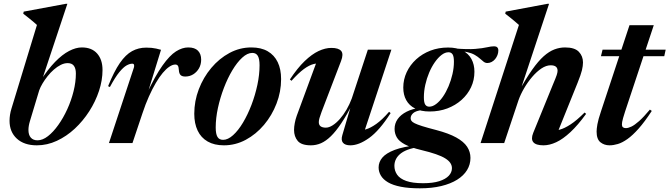

<svg xmlns="http://www.w3.org/2000/svg" viewBox="-20 -757 3542 1016"><path d="M138.5 -116.5Q134.5 -103.5 132.5 -91.8Q130.5 -80 130.5 -69.5Q130.5 -43 143 -28.8Q155.5 -14.5 178.5 -14.5Q205.5 -14.5 233.8 -36.5Q262 -58.5 288.5 -95.8Q315 -133 336 -179Q357 -225 369.2 -274Q381.5 -323 381.5 -368Q381.5 -394.5 371 -408.8Q360.5 -423 338 -423Q320 -423 301.2 -413.5Q282.5 -404 264.8 -388.5Q247 -373 231.8 -353.8Q216.5 -334.5 205 -315.2Q193.5 -296 187.5 -279ZM175.5 -625Q166.5 -633.5 155 -643Q143.5 -652.5 130.5 -663Q117.5 -673.5 103 -684.5L105.5 -695.5L329 -737H336.5L198.5 -322.5L192.5 -327Q233 -390 271.2 -429.2Q309.5 -468.5 345.5 -487.2Q381.5 -506 413 -506Q465.5 -506 494 -473.8Q522.5 -441.5 522.5 -386.5Q522.5 -332.5 504 -276.2Q485.5 -220 452.5 -168.5Q419.5 -117 375.8 -76.2Q332 -35.5 280.8 -11.8Q229.5 12 175 12Q107.5 12 69 -23.5Q30.5 -59 30.5 -118Q30.5 -133 33 -149.5Q35.5 -166 41 -183.5Z M688.5 -399.5Q691 -408.5 689.2 -414.2Q687.5 -420 679.5 -420Q666.5 -420 649.8 -410.8Q633 -401.5 611.2 -375Q589.5 -348.5 561.5 -296.5L552 -301Q583.5 -379 614.2 -423.5Q645 -468 679 -486.5Q713 -505 753.5 -505Q769.5 -505 782 -503.8Q794.5 -502.5 806.2 -500Q818 -497.5 832 -493.5L756 -247L755 -257.5Q801.5 -356.5 839.8 -410.2Q878 -464 911.2 -485Q944.5 -506 976 -506Q1010.5 -506 1027.5 -488.8Q1044.5 -471.5 1044.5 -441.5Q1044.5 -415.5 1032.8 -395.2Q1021 -375 1002.2 -363.5Q983.5 -352 960.5 -352Q943 -352 935.2 -360.2Q927.5 -368.5 926.5 -386Q925.5 -403.5 921 -409.5Q916.5 -415.5 907.5 -415.5Q893.5 -415.5 876.5 -404.2Q859.5 -393 841.2 -371.2Q823 -349.5 804.5 -318Q786 -286.5 768 -246.5Q750 -206.5 734 -158L681 0H556.5Z M1310 -506Q1361.5 -506 1396.5 -485.8Q1431.5 -465.5 1449.5 -428.2Q1467.5 -391 1467.5 -338.5Q1467.5 -271.5 1443.2 -208.8Q1419 -146 1377 -96.2Q1335 -46.5 1280.5 -17.2Q1226 12 1165 12Q1114 12 1078.8 -8.2Q1043.5 -28.5 1025.8 -66Q1008 -103.5 1008 -155Q1008 -222 1032 -284.8Q1056 -347.5 1098 -397.5Q1140 -447.5 1194.5 -476.8Q1249 -506 1310 -506ZM1160.5 -17Q1186 -17 1213.5 -41.8Q1241 -66.5 1266 -108.5Q1291 -150.5 1310.8 -202.2Q1330.5 -254 1342 -308Q1353.5 -362 1353.5 -411.5Q1353.5 -446 1344.2 -461.5Q1335 -477 1315 -477Q1289 -477 1261.8 -452Q1234.5 -427 1209.5 -385.2Q1184.5 -343.5 1164.8 -291.8Q1145 -240 1133.2 -185.8Q1121.5 -131.5 1121.5 -82.5Q1121.5 -48 1130.8 -32.5Q1140 -17 1160.5 -17Z M1791.5 -42 1842.5 -215.5 1847.5 -210.5Q1814.5 -147.5 1786 -104.8Q1757.5 -62 1731 -36.2Q1704.5 -10.5 1678.8 0.8Q1653 12 1625.5 12Q1575 12 1555.5 -11.2Q1536 -34.5 1536 -69.5Q1536 -85.5 1539.8 -105.5Q1543.5 -125.5 1550.5 -145L1663.5 -451.5L1686 -420.5Q1663.5 -424 1640 -418.2Q1616.5 -412.5 1588.2 -391.8Q1560 -371 1522.5 -329.5L1514 -336.5Q1554 -397 1592 -433.5Q1630 -470 1665.5 -486.8Q1701 -503.5 1733.5 -503.5Q1772 -503.5 1785.5 -487.2Q1799 -471 1784.5 -433.5L1681.5 -164.5Q1674 -144.5 1670.5 -132Q1667 -119.5 1667 -111Q1667 -95.5 1676.8 -88.5Q1686.5 -81.5 1704 -81.5Q1721 -81.5 1740.2 -93.8Q1759.5 -106 1778.5 -127.5Q1797.5 -149 1813.8 -177Q1830 -205 1841.5 -236L1926.5 -494H2051L1901.5 -42L1873 -67Q1891.5 -65.5 1916 -72.5Q1940.5 -79.5 1971.2 -101.2Q2002 -123 2039 -165.5L2047 -158.5Q1987.5 -65.5 1933.2 -26.8Q1879 12 1834 12Q1806 12 1794.8 -1.8Q1783.5 -15.5 1791.5 -42Z M2559 -423.5Q2548.5 -423.5 2539.5 -430.2Q2530.5 -437 2519.5 -447Q2508.5 -457 2492.2 -466.5Q2476 -476 2451 -481.5Q2426 -487 2389 -484L2387 -500.5Q2455 -495 2494.8 -498.2Q2534.5 -501.5 2557 -506.8Q2579.5 -512 2595 -512Q2605.5 -512 2611.2 -506.5Q2617 -501 2617 -490Q2617 -477.5 2612.5 -465.8Q2608 -454 2600 -444.2Q2592 -434.5 2581.2 -429Q2570.5 -423.5 2559 -423.5ZM2251.5 -192.5Q2269.5 -192.5 2288.2 -206.8Q2307 -221 2323.8 -245.2Q2340.5 -269.5 2353.5 -300.2Q2366.5 -331 2374.2 -364.5Q2382 -398 2382 -430.5Q2382 -458.5 2374.8 -469.5Q2367.5 -480.5 2353.5 -480.5Q2335 -480.5 2316.5 -466.2Q2298 -452 2281 -427.8Q2264 -403.5 2251 -372.8Q2238 -342 2230.5 -308.2Q2223 -274.5 2223 -242Q2223 -214.5 2230.2 -203.5Q2237.5 -192.5 2251.5 -192.5ZM2351 -505.5Q2397.5 -505.5 2428.2 -489.5Q2459 -473.5 2474.8 -444.5Q2490.5 -415.5 2490.5 -377.5Q2490.5 -333 2472.5 -295Q2454.5 -257 2422.2 -228.2Q2390 -199.5 2347 -183.2Q2304 -167 2253.5 -167Q2207.5 -167 2176.5 -182.8Q2145.5 -198.5 2129.8 -226.8Q2114 -255 2114 -293.5Q2114 -336.5 2132 -375Q2150 -413.5 2182.2 -443Q2214.5 -472.5 2257.5 -489Q2300.5 -505.5 2351 -505.5ZM2202 239.5Q2142.5 239.5 2100.8 231.2Q2059 223 2033.2 207.8Q2007.5 192.5 1995.5 172.2Q1983.5 152 1983.5 129Q1983.5 100.5 2003.2 77Q2023 53.5 2068.5 36.2Q2114 19 2191 10.5H2221L2220.5 19.5Q2180 22 2151 30.8Q2122 39.5 2103.5 53Q2085 66.5 2076 83.8Q2067 101 2067 120.5Q2067 146.5 2081.5 167.5Q2096 188.5 2129.5 200.5Q2163 212.5 2219 212.5Q2270.5 212.5 2304.2 201.8Q2338 191 2354.8 173Q2371.5 155 2371.5 133Q2371.5 118.5 2363.2 105.8Q2355 93 2336.2 81.2Q2317.5 69.5 2286.5 58.8Q2255.5 48 2209.5 37Q2153 23.5 2122.2 7Q2091.5 -9.5 2079.8 -30Q2068 -50.5 2068 -75Q2068 -103.5 2084.2 -126.8Q2100.5 -150 2131.8 -166Q2163 -182 2207 -187L2214.5 -174.5Q2181 -171 2167 -158.8Q2153 -146.5 2153 -131.5Q2153 -124 2157 -117.8Q2161 -111.5 2174.2 -104.8Q2187.5 -98 2214.5 -89.5Q2241.5 -81 2288 -69Q2354.5 -51.5 2394.2 -29.5Q2434 -7.5 2451.8 19.5Q2469.5 46.5 2469.5 78.5Q2469.5 113.5 2451.5 143Q2433.5 172.5 2399 194Q2364.5 215.5 2315 227.5Q2265.5 239.5 2202 239.5Z M2723.5 -226 2648 0H2523L2726 -625Q2717 -633 2705.5 -642.8Q2694 -652.5 2680.8 -663.2Q2667.5 -674 2653.5 -684.5L2656 -695.5L2877.5 -737H2885.5L2730.5 -269.5L2724.5 -271Q2763.5 -342 2796 -388Q2828.5 -434 2857.2 -459.5Q2886 -485 2913.8 -495.5Q2941.5 -506 2970 -506Q3021 -506 3043 -483Q3065 -460 3065 -426.5Q3065 -408.5 3059.5 -385.5Q3054 -362.5 3036.5 -319L2925 -42.5L2897.5 -66.5Q2917 -64.5 2942 -71Q2967 -77.5 2999.5 -98.8Q3032 -120 3073.5 -161.5L3081.5 -154.5Q3038 -94.5 2998.5 -57.8Q2959 -21 2923.5 -4.5Q2888 12 2856 12Q2816 12 2802.2 -4.5Q2788.5 -21 2801.5 -53.5L2906.5 -311Q2921 -345 2925.8 -359.5Q2930.5 -374 2930.5 -382.5Q2930.5 -397 2921.5 -404.2Q2912.5 -411.5 2894 -411.5Q2870.5 -411.5 2845.2 -394.8Q2820 -378 2796.2 -350.2Q2772.5 -322.5 2753.5 -290Q2734.5 -257.5 2723.5 -226Z M3160 -459.5 3168.5 -494H3502.5L3495 -459.5ZM3287.5 -166Q3281 -145.5 3277.2 -132.5Q3273.5 -119.5 3272.2 -111.5Q3271 -103.5 3271 -98Q3271 -88 3276.5 -83.5Q3282 -79 3292 -79Q3304 -79 3321 -87Q3338 -95 3362 -116.2Q3386 -137.5 3419 -177L3429 -170Q3391.5 -112.5 3359.5 -76.5Q3327.5 -40.5 3300.2 -21.2Q3273 -2 3249.5 5Q3226 12 3205.5 12Q3177.5 12 3157.2 -4.2Q3137 -20.5 3137 -61Q3137 -74.5 3141.2 -99.2Q3145.5 -124 3160.5 -168.5L3311 -623.5H3439.5Z"/></svg>

Font: Newsreader 60pt SemiBold
Style: Italic
Weight: 600
Italic angle: -17°
Designer: Hugues Gentile
Foundry: Production Type
Version: Version 1.003